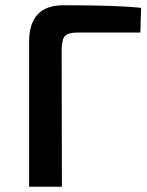

<svg xmlns="http://www.w3.org/2000/svg" viewBox="-20 -712 560 732"><path d="M91 -551Q90 -692 222 -692Q430 -692 518 -682L515 -588H277Q240 -588 228 -575Q216 -563 215 -523L216 0H91Z"/></svg>

Font: Taylor Sans Upright Semi Bold
Style: Regular
Weight: 600
Italic angle: -8°
Designer: Natanael Gama
Version: Version 1.001 September 8, 2015